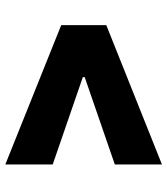

<svg xmlns="http://www.w3.org/2000/svg" viewBox="27 -660 634 728"><g transform="rotate(-90 344.0 -296.0)"><path d="M612.8 -210 84.5 1V-177.7L421.4 -293.9L415.5 -285.2V-305.7L421.4 -296.9L84.5 -413.1V-592.8L612.8 -380.9Z"/></g></svg>

Font: Inter 20pt Black
Style: Regular
Weight: 900
Version: Version 4.001;git-66647c0bb